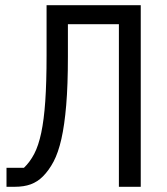

<svg xmlns="http://www.w3.org/2000/svg" viewBox="-20 -718 640 738"><path d="M437 -625H241V-499Q241 -391 234.5 -314Q228 -237 216 -184Q204 -131 186 -97Q168 -63 145 -40Q124 -19 98 -9.5Q72 0 36 0H5V-73H72Q95 -95 111.5 -126.5Q128 -158 138.5 -207.5Q149 -257 154 -329Q159 -401 159 -505V-698H521V0H437Z"/></svg>

Font: PlemolJP35 Console
Style: Regular
Weight: 400
Version: v2.0.3; ttfautohint (v1.8.4.7-5d5b-dirty) -l 6 -r 45 -G 200 